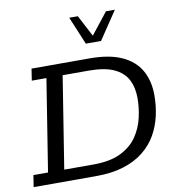

<svg xmlns="http://www.w3.org/2000/svg" viewBox="-87 -878 876 956"><g transform="rotate(-10 350.5 -400.0)"><path d="M5.9 0 15.1 -59.3H89L162.8 -523.7H88.8L97.9 -583H391.9Q491.3 -583 554.3 -554.1Q617.4 -525.2 647.4 -472.1Q677.4 -419 677.4 -345.9Q677.4 -293.2 666 -242.6Q654.5 -191.9 629.6 -148.3Q604.6 -104.6 563.1 -71.2Q521.6 -37.7 461.9 -18.9Q402.2 0 321.7 0ZM171 -59.3H319.1Q404 -59.3 457.6 -86Q511.3 -112.6 540.4 -155.6Q569.5 -198.6 580.8 -248.7Q592.2 -298.9 592.2 -346.3Q592.2 -402 571.1 -441.5Q549.9 -481.1 502.9 -502.4Q455.8 -523.7 377.1 -523.7H244.8ZM385.8 -658.5 326.8 -799.8H370.3L426.9 -691.4L512.5 -799.8H557.6L462.7 -658.5Z"/></g></svg>

Font: Rokkitt SemiBold
Style: Italic
Weight: 600
Italic angle: -9°
Designer: Vernon Adams
Foundry: Vernon Adams
Version: Version 3.103